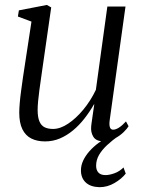

<svg xmlns="http://www.w3.org/2000/svg" viewBox="-20 -563 582 778"><path d="M162.5 10Q130 10 106.8 -1.8Q83.5 -13.5 70.8 -39.2Q58 -65 58 -107Q58 -121.5 60 -145.5Q62 -169.5 65.8 -197Q69.5 -224.5 73 -249Q76.5 -273.5 79 -288.5L107.5 -475.5L52.5 -496L56.5 -521L170 -543L187.5 -533L151.5 -282.5Q149 -264.5 145.8 -242.2Q142.5 -220 139.5 -197.2Q136.5 -174.5 134.5 -153.8Q132.5 -133 132.5 -118Q132.5 -88 139.8 -71Q147 -54 161 -47.2Q175 -40.5 195 -40.5Q224 -40.5 256 -61.8Q288 -83 317.8 -119Q347.5 -155 368.5 -199L415 -536.5H488.5L424.5 -76Q422 -58 425.2 -47.8Q428.5 -37.5 438.5 -37.5Q448.5 -37.5 461.5 -45.5Q474.5 -53.5 490.5 -71L501 -51.5Q495.5 -42 480.8 -27.5Q466 -13 445 -1.8Q424 9.5 399 9.5Q369.5 9.5 358.2 -8.8Q347 -27 349.5 -51.5Q349.5 -54 351 -64.2Q352.5 -74.5 354.5 -88.5Q356.5 -102.5 358.5 -116.5Q360.5 -130.5 362 -140L361 -140.5Q343.5 -110 322.2 -82.8Q301 -55.5 276 -34.8Q251 -14 222.8 -2Q194.5 10 162.5 10ZM383 195.5Q346.5 194.5 327.2 176.2Q308 158 308 127.5Q308 107 317 87.8Q326 68.5 342 50.2Q358 32 379.5 16Q401 0 425.5 -13L446 -27L461 -13Q435 5.5 414 25Q393 44.5 381.2 65Q369.5 85.5 369.5 108.5Q369.5 126.5 379 136.5Q388.5 146.5 407.5 146.5Q423 146.5 443.5 139.2Q464 132 480.5 115.5L489.5 140.5Q473 161.5 444.2 178.5Q415.5 195.5 383 195.5Z"/></svg>

Font: Merriweather 72pt Light
Style: Italic
Weight: 300
Italic angle: -7.8°
Version: Version 2.101